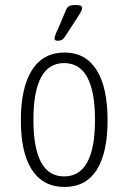

<svg xmlns="http://www.w3.org/2000/svg" viewBox="-20 -738 510 764"><path d="M237 6Q152 6 107.5 -61.5Q63 -129 63 -259Q63 -390 107.5 -459.5Q152 -529 237 -529Q320 -529 364 -460Q408 -391 408 -259Q408 -129 364.5 -61.5Q321 6 237 6ZM235 -36Q358 -36 358 -261Q358 -487 235 -487Q113 -487 113 -261Q113 -36 235 -36ZM209 -576Q197 -576 197 -584Q197 -590 201.5 -602Q206 -614 210 -621L240 -692Q246 -708 253.5 -713Q261 -718 282 -718Q307 -718 307 -707Q307 -700 300.5 -688.5Q294 -677 282 -659L239 -593Q232 -582 225.5 -579Q219 -576 209 -576Z"/></svg>

Font: Asap Condensed ExtraLight
Style: Regular
Weight: 200
Width: 3
Designer: Pablo Cosgaya
Foundry: Omnibus-Type
Version: Version 3.001; ttfautohint (v1.8.4.7-5d5b)